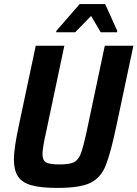

<svg xmlns="http://www.w3.org/2000/svg" viewBox="-20 -912 673 940"><path d="M48 -132Q48 -186 74 -306L155 -688H295L206 -267Q188 -188 188 -157Q188 -127 205.5 -117Q223 -107 271 -107Q320 -107 341.5 -117.5Q363 -128 375 -158.5Q387 -189 404 -267L493 -688H633L552 -306Q522 -162 497.5 -101.5Q473 -41 422 -16.5Q371 8 261 8Q179 8 133.5 -5Q88 -18 68 -48.5Q48 -79 48 -132ZM255 -754 256 -761 370 -892H495L554 -761L553 -754H473L426 -834L348 -754Z"/></svg>

Font: Saira Semi Condensed SemiBold
Style: Italic
Weight: 600
Width: 4
Italic angle: -12°
Designer: Hector Gatti with collaboration of the Omnibus-Type team
Foundry: Omnibus-Type
Version: Version 1.001; ttfautohint (v1.8)